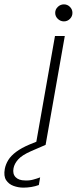

<svg xmlns="http://www.w3.org/2000/svg" viewBox="-137 -664 352 880"><path d="M27 0 115 -499H160L72 0ZM156 -566Q140 -566 128 -577.5Q116 -589 116 -605Q116 -621 128 -632.5Q140 -644 156 -644Q172 -644 183.5 -632.5Q195 -621 195 -605Q195 -589 183.5 -577.5Q172 -566 156 -566ZM-30 196Q-53 196 -75 188Q-97 180 -109 161.5Q-121 143 -115 110Q-111 89 -99 69.5Q-87 50 -63 32Q-39 14 -1 -2L61 -27L72 0L5 29Q-36 47 -53.5 66.5Q-71 86 -75 107Q-80 133 -65.5 148Q-51 163 -22 163Q-3 164 14 159.5Q31 155 47 149L41 184Q25 190 6.5 193Q-12 196 -30 196Z"/></svg>

Font: DM Sans 20pt ExtraLight
Style: Italic
Weight: 250
Italic angle: -10°
Version: Version 4.004;gftools[0.9.30]